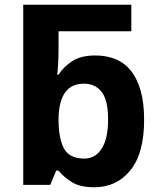

<svg xmlns="http://www.w3.org/2000/svg" viewBox="-20 -780 673 810"><path d="M78 -760H534V-648H227V-573Q227 -558 226.5 -540.5Q226 -523 225 -507Q224 -491 223 -479.5Q222 -468 221 -465H227Q249 -499 285.5 -522.5Q322 -546 382 -546Q428 -546 466 -531Q504 -516 531 -483Q558 -450 573 -398.5Q588 -347 588 -274Q588 -133 530 -61.5Q472 10 378 10Q318 10 283.5 -11.5Q249 -33 227 -60H217L192 0H78ZM227 -281V-275Q227 -196 250 -153.5Q273 -111 336 -111Q382 -111 409 -153Q436 -195 436 -276Q436 -357 409 -392Q382 -427 334 -427Q230 -427 227 -281Z"/></svg>

Font: BC Sans
Style: Bold
Weight: 700
Designer: Monotype Design Team
Province of B.C.
Foundry: Monotype Imaging Inc.
Version: Version 2.000;GOOG;noto-source:20170915:90ef993387c0